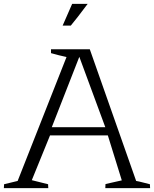

<svg xmlns="http://www.w3.org/2000/svg" viewBox="-59 -970 794 990"><path d="M350 -677 208 -314H484ZM190 0H-39Q-39 -5 -38.5 -11Q-38 -17 -38 -20L32 -37L284 -676Q246 -684 204 -696V-716H404L643 -37Q656 -35 680.5 -28.5Q705 -22 714 -20Q714 -14 714.5 -8.5Q715 -3 715 0H484Q484 -4 484.5 -11Q485 -18 485 -21L569 -40L497 -272H199L105 -41Q119 -37 149 -30Q179 -23 189 -20Q189 -14 189.5 -8.5Q190 -3 190 0ZM313 -950H393Q334 -871 306 -838H264Q266 -843 313 -950Z"/></svg>

Font: Afta serif
Style: Regular
Weight: 400
Designer: parq.ink
Foundry: Oriol Esparraguera Font
Version: Version 1.000